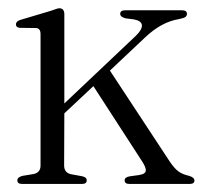

<svg xmlns="http://www.w3.org/2000/svg" viewBox="-20 -456 502 476"><path d="M34.5 0Q23 0 23 -9Q23 -16.5 35.5 -20L63 -24.5Q80.5 -28 80.5 -45.5V-371.5Q80.5 -386 69 -386.5L29 -387Q19.5 -388 19.5 -395.5Q19.5 -403 30 -406.5L107 -429.5Q113.5 -431.5 118.5 -433.5Q123.5 -435.5 127 -435.5Q139 -435.5 139.5 -421.5V-199.5L317 -367.5Q332.5 -382.5 331.8 -393.5Q331 -404.5 311.5 -408L291.5 -410.5Q278 -414 278 -421.5Q278 -430.5 290.5 -430.5H431.5Q443.5 -430.5 443.5 -421.5Q443.5 -417 439.8 -414Q436 -411 423 -408.5Q380 -401.5 339.5 -363L252.5 -281L400.5 -56Q412.5 -38 422.8 -30.8Q433 -23.5 449 -20Q462 -16 462 -8.5Q462 0 450.5 0H300.5Q289 0 289 -9Q289 -17 302.5 -19L324.5 -22Q341 -24.5 341.5 -33.2Q342 -42 330 -59.5L211.5 -242.5L139.5 -175L139 -46Q139 -27.5 156.5 -24L184 -19Q195 -16.5 195 -9Q195 0 183.5 0Z"/></svg>

Font: Fraunces 144pt Soft Light
Style: Regular
Weight: 300
Version: Version 1.000;[0bf87f6ff]